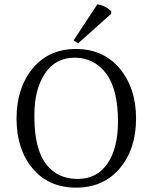

<svg xmlns="http://www.w3.org/2000/svg" viewBox="-20 -947 699 882"><path d="M138 -421Q138 -411 138 -402Q140 -259 192.5 -192Q245 -125 335.5 -125Q426 -125 474 -196Q522 -267 522 -388Q522 -538 467 -610Q412 -682 323 -682Q234 -682 186 -608.5Q138 -535 138 -421ZM605 -402.5Q605 -262 530 -173.5Q455 -85 329.5 -85Q204 -85 130 -173Q56 -261 56 -402Q56 -543 130 -632.5Q204 -722 329 -722Q454 -722 529.5 -632.5Q605 -543 605 -402.5ZM318 -761 427 -927Q464 -922 491 -895V-884L339 -748Z"/></svg>

Font: Halant
Style: Regular
Weight: 400
Designer: Hitesh Malaviya (Devanagari), Satya Rajpurohit (Latin)
Foundry: Indian Type Foundry
Version: Version 1.101;PS 1.0;hotconv 1.0.78;makeotf.lib2.5.61930; tt